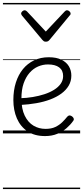

<svg xmlns="http://www.w3.org/2000/svg" viewBox="-20 -909 566 1308"><path d="M287 18Q215 18 167 -14.5Q119 -47 95 -102.5Q71 -158 71 -228Q71 -293 88 -346.5Q105 -400 136.5 -438.5Q168 -477 212.5 -498Q257 -519 312 -519Q365 -519 399 -502Q433 -485 449.5 -457Q466 -429 466 -394Q466 -356 448 -325.5Q430 -295 398 -271.5Q366 -248 322.5 -231.5Q279 -215 227 -206Q175 -197 120 -194L119 -240Q161 -241 203 -248Q245 -255 282 -267Q319 -279 348 -297Q377 -315 393.5 -338.5Q410 -362 410 -391Q410 -430 383 -450Q356 -470 307 -470Q272 -470 239.5 -456Q207 -442 181.5 -413Q156 -384 141 -341Q126 -298 126 -238Q126 -167 148.5 -121Q171 -75 208 -53Q245 -31 290 -31Q330 -31 357 -44Q384 -57 403.5 -76Q423 -95 439 -115Q447 -123 455 -122.5Q463 -122 471 -116Q479 -110 482 -102Q485 -94 479 -86Q461 -60 433.5 -36Q406 -12 369.5 3Q333 18 287 18ZM437 -839Q445 -839 453 -832Q461 -825 461 -816Q461 -814 460 -810.5Q459 -807 455 -804L318 -638Q313 -632 307.5 -628.5Q302 -625 292 -625Q283 -625 278 -628.5Q273 -632 268 -638L129 -804Q127 -807 125.5 -810.5Q124 -814 124 -816Q124 -825 132 -832Q140 -839 148 -839Q152 -839 156 -837Q160 -835 164 -831L292 -694L421 -831Q425 -835 428.5 -837Q432 -839 437 -839ZM0 369H526V379H0ZM0 -20H526V0H0ZM0 -505H526V-500H0ZM0 -889H526V-879H0Z"/></svg>

Font: Playwrite HR Lijeva Guides
Style: Regular
Weight: 400
Designer: Veronika Burian, José Scaglione
Foundry: TypeTogether
Version: Version 1.003